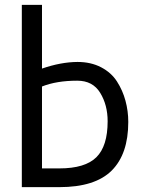

<svg xmlns="http://www.w3.org/2000/svg" viewBox="-20 -770 602 790"><path d="M69.8 0V-750H152.8V-487.8Q230 -514.6 298.8 -515.1Q354 -515.1 396 -493.2Q438 -471.2 461.4 -434.6Q484.9 -397.9 496.3 -355.5Q507.8 -313 507.8 -268.1Q507.8 -136.2 439.5 -68.1Q371.1 0 224.1 0ZM152.8 -77.1H224.1Q330.1 -77.1 376.5 -123Q422.9 -168.9 422.9 -271Q422.9 -337.9 392.3 -387.9Q361.8 -438 297.9 -438Q212.9 -438 152.8 -414.1Z"/></svg>

Font: Carme
Style: Regular
Weight: 400
Version: 1.000